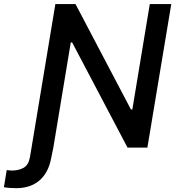

<svg xmlns="http://www.w3.org/2000/svg" viewBox="-137 -748 888 973"><path d="M22.9 0H133.3L123 50.3Q115.2 93.3 98.1 123Q81.1 152.8 57.6 170.9Q34.2 189 5.9 197.3Q-22.5 205.6 -53.2 205.6Q-70.3 205.6 -87.9 204.3Q-105.5 203.1 -117.2 200.7L-103 113.8Q-97.2 114.7 -89.4 115.5Q-81.5 116.2 -75.2 116.2Q-42 116.2 -17.1 102.1Q7.8 87.9 14.6 48.8ZM731 -727.5 609.9 0H509.3L228.5 -533.2H221.7L133.3 0H22.9L143.6 -727.5H245.6L526.4 -193.4H533.7L622.1 -727.5Z"/></svg>

Font: Inter Tight Medium
Style: Italic
Weight: 500
Italic angle: -9.39999°
Designer: Rasmus Andersson
Foundry: rsms
Version: Version 3.004